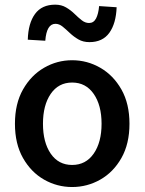

<svg xmlns="http://www.w3.org/2000/svg" viewBox="-20 -770 605 803"><path d="M281.7 12.2Q218.8 12.2 164.3 -18.8Q109.9 -49.8 76.2 -109.1Q42.5 -168.5 42.5 -252.4Q42.5 -336.4 76.2 -395.8Q109.9 -455.1 164.3 -486.6Q218.8 -518.1 281.7 -518.1Q344.7 -518.1 399.4 -486.6Q454.1 -455.1 487.8 -395.8Q521.5 -336.4 521.5 -252.4Q521.5 -168.5 487.8 -109.1Q454.1 -49.8 399.4 -18.8Q344.7 12.2 281.7 12.2ZM281.7 -80.1Q338.9 -80.1 371.8 -127.4Q404.8 -174.8 404.8 -252.4Q404.8 -330.1 371.8 -377.4Q338.9 -424.8 281.7 -424.8Q224.6 -424.8 192.1 -377.4Q159.7 -330.1 159.7 -252.4Q159.7 -174.8 192.1 -127.4Q224.6 -80.1 281.7 -80.1ZM354 -593.8Q327.6 -593.8 307.9 -605.2Q288.1 -616.7 272.2 -631.8Q256.3 -647 241.9 -658.7Q227.5 -670.4 211.9 -670.4Q174.8 -670.4 169.4 -599.6L96.2 -604Q98.1 -672.9 126.5 -711.7Q154.8 -750.5 210.9 -750.5Q236.8 -750.5 256.3 -739Q275.9 -727.5 291.5 -712.2Q307.1 -696.8 321.8 -685.3Q336.4 -673.8 352.5 -673.8Q371.6 -673.8 381.6 -692.6Q391.6 -711.4 394.5 -744.6L467.8 -739.7Q465.3 -671.9 437.3 -632.8Q409.2 -593.8 354 -593.8Z"/></svg>

Font: Akatab
Style: Bold
Weight: 700
Designer: SIL Global
Foundry: SIL Global
Version: Version 4.100